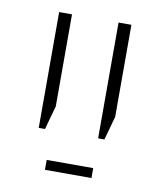

<svg xmlns="http://www.w3.org/2000/svg" viewBox="-61 -637 483 573"><g transform="rotate(10 180.0 -350.5)"><path d="M253 -235V-586H292V-307L272 -235ZM73 -235V-586H112V-307L92 -235ZM113 -115V-145H254V-115Z"/></g></svg>

Font: Noto Sans Hebrew SemiCondensed ExtraLight
Style: Regular
Weight: 200
Width: 4
Designer: Monotype Design Team
Foundry: Monotype Imaging Inc.
Version: Version 2.004; ttfautohint (v1.8.4.7-5d5b)